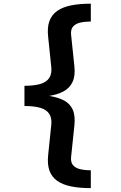

<svg xmlns="http://www.w3.org/2000/svg" viewBox="-20 -858 640 1017"><path d="M461 -838.5V-744Q428.5 -744 404 -738Q379.5 -732 366.8 -717Q354 -702 356.5 -674.5L374 -507Q379.5 -456 364.2 -423.8Q349 -391.5 317 -374.2Q285 -357 240.5 -350Q287.5 -342.5 319.2 -325.8Q351 -309 365.2 -277.2Q379.5 -245.5 374 -193L356.5 -25.5Q354 1.5 366.8 16.8Q379.5 32 404.2 38Q429 44 461 44V138.5Q401.5 138.5 357 129.5Q312.5 120.5 283.5 100.2Q254.5 80 242.2 46.5Q230 13 235 -36L251.5 -195.5Q255.5 -232.5 241 -254.8Q226.5 -277 193.8 -286.8Q161 -296.5 109.5 -296.5V-403.5Q160.5 -403.5 193.5 -413.2Q226.5 -423 241 -445.2Q255.5 -467.5 251.5 -504L235 -663.5Q229.5 -713 241.8 -746.5Q254 -780 283 -800.2Q312 -820.5 356.8 -829.5Q401.5 -838.5 461 -838.5Z"/></svg>

Font: Fira Code Light SemiBold
Style: Regular
Weight: 600
Monospace: yes
Version: Version 5.002